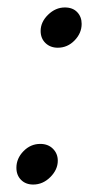

<svg xmlns="http://www.w3.org/2000/svg" viewBox="-20 -481 283 515"><path d="M89 -398Q89 -422 109 -441.5Q129 -461 154 -461Q175 -461 187 -448.5Q199 -436 199 -417Q199 -392 180 -372.5Q161 -353 135 -353Q115 -353 102 -365.5Q89 -378 89 -398ZM24 -31Q24 -56 43 -75.5Q62 -95 88 -95Q109 -95 122 -82Q135 -69 135 -50Q135 -26 115 -6Q95 14 69 14Q49 14 36.5 1.5Q24 -11 24 -31Z"/></svg>

Font: Philosopher
Style: Italic
Weight: 400
Italic angle: -10°
Designer: Jovanny Lemonad
Foundry: Jovanny Lemonad
Version: Version 2.000